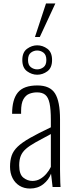

<svg xmlns="http://www.w3.org/2000/svg" viewBox="-20 -1081 419 1110"><path d="M154 9Q119 9 93 -7Q67 -23 52.5 -51.5Q38 -80 38 -117Q38 -154 47.5 -181.5Q57 -209 82 -233Q107 -257 153.5 -283.5Q200 -310 274 -345V-386Q274 -449 266.5 -484Q259 -519 241.5 -533Q224 -547 194 -547Q171 -547 150 -539Q129 -531 115.5 -507.5Q102 -484 102 -438V-423H50Q50 -506 83.5 -546.5Q117 -587 196 -587Q269 -587 298 -541Q327 -495 327 -392V-101Q327 -93 327.5 -70.5Q328 -48 328.5 -27Q329 -6 330 0H284Q282 -21 279 -44Q276 -67 275 -77Q262 -41 230 -16Q198 9 154 9ZM167 -35Q192 -35 212 -46.5Q232 -58 248 -76.5Q264 -95 274 -116V-306Q221 -278 185.5 -258Q150 -238 129.5 -220Q109 -202 100 -179.5Q91 -157 91 -125Q91 -73 115 -54Q139 -35 167 -35ZM195 -649Q164 -649 136.5 -669Q109 -689 109 -734Q109 -779 136.5 -799Q164 -819 195 -819Q227 -819 254 -799Q281 -779 281 -734Q281 -689 254 -669Q227 -649 195 -649ZM195 -680Q215 -680 231.5 -692.5Q248 -705 248 -734Q248 -764 231.5 -776.5Q215 -789 195 -789Q175 -789 158.5 -776.5Q142 -764 142 -734Q142 -705 158.5 -692.5Q175 -680 195 -680ZM182 -867 246 -1061H300L210 -867Z"/></svg>

Font: Oswald ExtraLight
Style: Regular
Weight: 250
Designer: Vernon Adams
Foundry: Vernon Adams
Version: Version 4.100; ttfautohint (v1.8.1.43-b0c9)